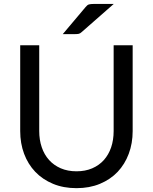

<svg xmlns="http://www.w3.org/2000/svg" viewBox="-20 -946 776 974"><path d="M368 -77C338.3 -77 311.8 -82.1 288.2 -92.2C264.8 -102.4 244.9 -116.5 228.8 -134.5C212.6 -152.5 200.2 -174 191.8 -199C183.2 -224 179 -251.5 179 -281.5V-716.5H82.5V-281C82.5 -239.7 89.1 -201.3 102.2 -166C115.4 -130.7 134.3 -100.1 159 -74.2C183.7 -48.4 213.7 -28.2 249 -13.5C284.3 1.2 324 8.5 368 8.5C412 8.5 451.7 1.2 487 -13.5C522.3 -28.2 552.2 -48.4 576.8 -74.2C601.2 -100.1 620.1 -130.7 633.2 -166C646.4 -201.3 653 -239.7 653 -281V-716.5H556.5V-281C556.5 -251 552.2 -223.5 543.8 -198.5C535.2 -173.5 522.9 -152 506.8 -134C490.6 -116 470.8 -102 447.5 -92C424.2 -82 397.7 -77 368 -77ZM557 -926H456.5C445.5 -926 437.1 -925.2 431.2 -923.5C425.4 -921.8 419.7 -917.3 414 -910L298.5 -773H362.5C369.2 -773 374.8 -773.5 379.5 -774.5C384.2 -775.5 389 -778.3 394 -783Z"/></svg>

Font: LatoLatin
Style: Regular
Weight: 400
Designer: Lukasz Dziedzic with Adam Twardoch and Botio Nikoltchev
Foundry: tyPoland Lukasz Dziedzic
Version: Version 2.015; 2015-08-06; http://www.latofonts.com/